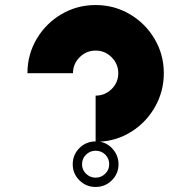

<svg xmlns="http://www.w3.org/2000/svg" viewBox="-20 -728 780 763"><path d="M377 -165Q409 -159 430 -133.5Q451 -108 451 -75Q451 -38 424.5 -11.5Q398 15 360 15Q322 15 295.5 -11.5Q269 -38 269 -75Q269 -113 295.5 -139.5Q322 -166 360 -166V-348Q397 -348 423.5 -374Q450 -400 450 -437Q450 -474 423.5 -500.5Q397 -527 360 -527Q323 -527 296.5 -500.5Q270 -474 270 -437H89Q89 -511 125.5 -573Q162 -635 224 -671.5Q286 -708 360 -708Q434 -708 496 -671.5Q558 -635 594.5 -573Q631 -511 631 -437Q631 -366 597 -305Q563 -244 505 -206.5Q447 -169 377 -165ZM360 -129Q338 -129 322 -113.5Q306 -98 306 -75Q306 -53 322 -37.5Q338 -22 360 -22Q382 -22 398 -37.5Q414 -53 414 -75Q414 -98 398.5 -113.5Q383 -129 360 -129Z"/></svg>

Font: M Major Mono Display
Style: Regular
Weight: 400
Designer: Emre Parlak
Foundry: Emre Parlak
Version: Version 2.000; ttfautohint (v1.8) -l 8 -r 50 -G 200 -x 14 -D